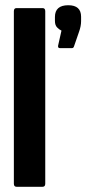

<svg xmlns="http://www.w3.org/2000/svg" viewBox="-20 -714 330 734"><path d="M43 0Q33 0 33 -12V-671Q33 -683 43 -683H143Q153 -683 153 -671V-12Q153 0 143 0ZM209 -530Q201 -530 202 -539L215 -597Q206 -601 198 -609.5Q190 -618 190 -634V-649Q190 -694 241 -694Q290 -694 290 -650V-633Q290 -614 282 -592L263 -537Q261 -530 255 -530Z"/></svg>

Font: Sofia Sans Extra Condensed ExtraBold
Style: Regular
Weight: 800
Designer: Botio Nikoltchev, Ani Petrova
Foundry: lettersoup
Version: Version 4.101; ttfautohint (v1.8.4.7-5d5b)